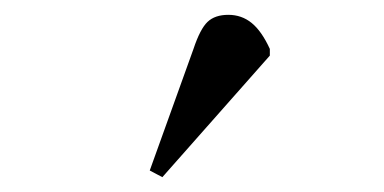

<svg xmlns="http://www.w3.org/2000/svg" viewBox="-20 -813 518 259"><path d="M199 -574 182 -583 241 -747Q250 -774 260 -783.5Q270 -793 288 -793Q306 -793 319.5 -782Q333 -771 344 -747V-738Z"/></svg>

Font: Literata 60pt Medium
Style: Regular
Weight: 500
Designer: Latin by Veronika Burian and Jose Scaglione. Greek by Irene Vlachou. Cyrillic by Vera Evstafieva.
Foundry: TypeTogether
Version: Version 3.103;gftools[0.9.29]